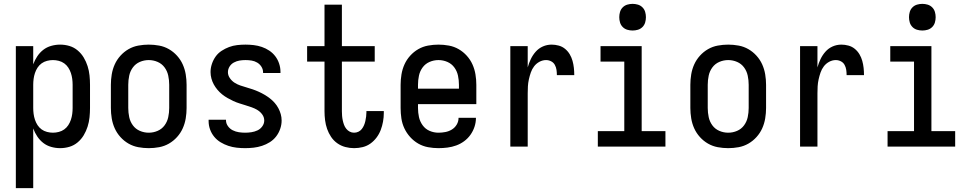

<svg xmlns="http://www.w3.org/2000/svg" viewBox="-20 -759 5040 994"><path d="M62 215V-520H152V-426Q160 -448 173 -467.5Q186 -487 204 -501Q222 -515 245 -521.5Q268 -528 291 -528Q316 -528 339.5 -521Q363 -514 382 -498Q401 -482 413.5 -461Q426 -440 433.5 -416.5Q441 -393 443.5 -368.5Q446 -344 446 -320V-200Q446 -176 443.5 -151.5Q441 -127 433.5 -103.5Q426 -80 413.5 -59Q401 -38 382 -22Q363 -6 339.5 1Q316 8 291 8Q268 8 245 1.5Q222 -5 204 -19Q186 -33 173 -52.5Q160 -72 152 -94V215ZM254 -72Q269 -72 284.5 -76Q300 -80 312.5 -89Q325 -98 333.5 -111Q342 -124 347 -139Q352 -154 354 -169.5Q356 -185 356 -200V-320Q356 -335 354 -350.5Q352 -366 347 -381Q342 -396 333.5 -409Q325 -422 312.5 -431Q300 -440 284.5 -444Q269 -448 254 -448Q239 -448 223.5 -444Q208 -440 195.5 -431Q183 -422 174.5 -409Q166 -396 161 -381Q156 -366 154 -350.5Q152 -335 152 -320V-200Q152 -185 154 -169.5Q156 -154 161 -139Q166 -124 174.5 -111Q183 -98 195.5 -89Q208 -80 223.5 -76Q239 -72 254 -72Z M750 8Q723 8 696 3Q669 -2 645.5 -15.5Q622 -29 603.5 -49.5Q585 -70 574 -94.5Q563 -119 558.5 -146Q554 -173 554 -200V-320Q554 -347 558.5 -374Q563 -401 574 -425.5Q585 -450 603.5 -470.5Q622 -491 645.5 -504.5Q669 -518 696 -523Q723 -528 750 -528Q777 -528 804 -523Q831 -518 854.5 -504.5Q878 -491 896.5 -470.5Q915 -450 926 -425.5Q937 -401 941.5 -374Q946 -347 946 -320V-200Q946 -173 941.5 -146Q937 -119 926 -94.5Q915 -70 896.5 -49.5Q878 -29 854.5 -15.5Q831 -2 804 3Q777 8 750 8ZM750 -72Q774 -72 796 -81.5Q818 -91 832 -110Q846 -129 851 -152.5Q856 -176 856 -200V-320Q856 -344 851 -367.5Q846 -391 832 -410Q818 -429 796 -438.5Q774 -448 750 -448Q726 -448 704 -438.5Q682 -429 668 -410Q654 -391 649 -367.5Q644 -344 644 -320V-200Q644 -176 649 -152.5Q654 -129 668 -110Q682 -91 704 -81.5Q726 -72 750 -72Z M1249 8Q1227 8 1205 5.5Q1183 3 1162 -4Q1141 -11 1122 -22.5Q1103 -34 1089 -51Q1075 -68 1067.5 -89Q1060 -110 1060 -132V-139H1150V-136Q1150 -120 1160 -106Q1170 -92 1185 -84.5Q1200 -77 1216.5 -74.5Q1233 -72 1249 -72Q1265 -72 1281.5 -74.5Q1298 -77 1313 -84Q1328 -91 1338 -105Q1348 -119 1348 -135Q1348 -152 1338 -166Q1328 -180 1313.5 -189Q1299 -198 1283 -203.5Q1267 -209 1251 -214Q1235 -219 1219 -224Q1203 -229 1188 -236Q1173 -243 1158 -251.5Q1143 -260 1130 -270.5Q1117 -281 1106 -294Q1095 -307 1087 -321.5Q1079 -336 1074.5 -352.5Q1070 -369 1070 -386Q1070 -407 1077 -428Q1084 -449 1096.5 -466.5Q1109 -484 1127.5 -496Q1146 -508 1166 -515.5Q1186 -523 1207.5 -525.5Q1229 -528 1251 -528Q1272 -528 1293.5 -525.5Q1315 -523 1335.5 -516Q1356 -509 1374 -497Q1392 -485 1405 -468Q1418 -451 1425 -430Q1432 -409 1432 -388V-381H1342V-384Q1342 -400 1333.5 -413.5Q1325 -427 1311.5 -435Q1298 -443 1282.5 -445.5Q1267 -448 1251 -448Q1235 -448 1220 -445.5Q1205 -443 1191 -435.5Q1177 -428 1168.5 -414.5Q1160 -401 1160 -385Q1160 -369 1170 -354.5Q1180 -340 1194 -331Q1208 -322 1224 -316.5Q1240 -311 1256 -306.5Q1272 -302 1288 -296.5Q1304 -291 1319.5 -284Q1335 -277 1349.5 -268.5Q1364 -260 1377.5 -249.5Q1391 -239 1402 -226.5Q1413 -214 1421 -199Q1429 -184 1433.5 -168Q1438 -152 1438 -135Q1438 -113 1430.5 -91.5Q1423 -70 1409.5 -52.5Q1396 -35 1377 -23Q1358 -11 1336.5 -4Q1315 3 1293 5.5Q1271 8 1249 8Z M1813 8Q1790 8 1767.5 2Q1745 -4 1726 -17.5Q1707 -31 1694 -50.5Q1681 -70 1673.5 -91.5Q1666 -113 1663 -136.5Q1660 -160 1660 -183V-440H1570V-520H1660V-735H1750V-520H1920V-440H1750V-183Q1750 -171 1751 -159Q1752 -147 1754.5 -135.5Q1757 -124 1761 -113Q1765 -102 1772.5 -92.5Q1780 -83 1790.5 -77.5Q1801 -72 1813 -72Q1825 -72 1835.5 -77Q1846 -82 1853 -91Q1860 -100 1864.5 -110.5Q1869 -121 1871.5 -132.5Q1874 -144 1875.5 -155.5Q1877 -167 1877 -178V-184H1967V-174Q1967 -152 1963 -129.5Q1959 -107 1951 -86Q1943 -65 1929.5 -47Q1916 -29 1898 -16Q1880 -3 1858 2.5Q1836 8 1813 8Z M2250 8Q2223 8 2196 3Q2169 -2 2145.5 -15.5Q2122 -29 2103.5 -49.5Q2085 -70 2073.5 -94.5Q2062 -119 2058 -146Q2054 -173 2054 -200V-320Q2054 -347 2058.5 -374Q2063 -401 2074 -425.5Q2085 -450 2103.5 -470.5Q2122 -491 2145.5 -504.5Q2169 -518 2196 -523Q2223 -528 2250 -528Q2277 -528 2304 -523Q2331 -518 2354.5 -504.5Q2378 -491 2396.5 -470.5Q2415 -450 2426 -425.5Q2437 -401 2441.5 -374Q2446 -347 2446 -320V-220H2144V-200Q2144 -176 2149 -153Q2154 -130 2168 -110.5Q2182 -91 2204 -81.5Q2226 -72 2250 -72Q2268 -72 2286 -75.5Q2304 -79 2319.5 -88.5Q2335 -98 2344.5 -114Q2354 -130 2354 -149H2444Q2444 -125 2436.5 -102.5Q2429 -80 2415.5 -61Q2402 -42 2383 -28Q2364 -14 2342 -6Q2320 2 2296.5 5Q2273 8 2250 8ZM2144 -300H2356V-320Q2356 -344 2351 -367.5Q2346 -391 2332 -410Q2318 -429 2296 -438.5Q2274 -448 2250 -448Q2226 -448 2204 -438.5Q2182 -429 2168 -410Q2154 -391 2149 -367.5Q2144 -344 2144 -320Z M2622 0V-520H2712V-410Q2718 -432 2728 -453Q2738 -474 2753.5 -491.5Q2769 -509 2790.5 -518.5Q2812 -528 2836 -528Q2854 -528 2872.5 -523Q2891 -518 2905.5 -506Q2920 -494 2929.5 -478Q2939 -462 2944 -444Q2949 -426 2951 -407.5Q2953 -389 2953 -370H2863Q2863 -384 2861 -397.5Q2859 -411 2852.5 -423Q2846 -435 2833.5 -441.5Q2821 -448 2807 -448Q2789 -448 2772.5 -439Q2756 -430 2745 -415.5Q2734 -401 2728 -383.5Q2722 -366 2718 -348Q2714 -330 2713 -312Q2712 -294 2712 -276V0Z M3075 0V-80H3212V-440H3089V-520H3302V-80H3425V0ZM3255 -601Q3241 -601 3227.5 -605Q3214 -609 3204 -619Q3194 -629 3190 -642.5Q3186 -656 3186 -670Q3186 -684 3190 -697.5Q3194 -711 3204 -721Q3214 -731 3227.5 -735Q3241 -739 3255 -739Q3269 -739 3282.5 -735Q3296 -731 3306 -721Q3316 -711 3320 -697.5Q3324 -684 3324 -670Q3324 -656 3320 -642.5Q3316 -629 3306 -619Q3296 -609 3282.5 -605Q3269 -601 3255 -601Z M3750 8Q3723 8 3696 3Q3669 -2 3645.5 -15.5Q3622 -29 3603.5 -49.5Q3585 -70 3574 -94.5Q3563 -119 3558.5 -146Q3554 -173 3554 -200V-320Q3554 -347 3558.5 -374Q3563 -401 3574 -425.5Q3585 -450 3603.5 -470.5Q3622 -491 3645.5 -504.5Q3669 -518 3696 -523Q3723 -528 3750 -528Q3777 -528 3804 -523Q3831 -518 3854.5 -504.5Q3878 -491 3896.5 -470.5Q3915 -450 3926 -425.5Q3937 -401 3941.5 -374Q3946 -347 3946 -320V-200Q3946 -173 3941.5 -146Q3937 -119 3926 -94.5Q3915 -70 3896.5 -49.5Q3878 -29 3854.5 -15.5Q3831 -2 3804 3Q3777 8 3750 8ZM3750 -72Q3774 -72 3796 -81.5Q3818 -91 3832 -110Q3846 -129 3851 -152.5Q3856 -176 3856 -200V-320Q3856 -344 3851 -367.5Q3846 -391 3832 -410Q3818 -429 3796 -438.5Q3774 -448 3750 -448Q3726 -448 3704 -438.5Q3682 -429 3668 -410Q3654 -391 3649 -367.5Q3644 -344 3644 -320V-200Q3644 -176 3649 -152.5Q3654 -129 3668 -110Q3682 -91 3704 -81.5Q3726 -72 3750 -72Z M4122 0V-520H4212V-410Q4218 -432 4228 -453Q4238 -474 4253.5 -491.5Q4269 -509 4290.5 -518.5Q4312 -528 4336 -528Q4354 -528 4372.5 -523Q4391 -518 4405.5 -506Q4420 -494 4429.5 -478Q4439 -462 4444 -444Q4449 -426 4451 -407.5Q4453 -389 4453 -370H4363Q4363 -384 4361 -397.5Q4359 -411 4352.5 -423Q4346 -435 4333.5 -441.5Q4321 -448 4307 -448Q4289 -448 4272.5 -439Q4256 -430 4245 -415.5Q4234 -401 4228 -383.5Q4222 -366 4218 -348Q4214 -330 4213 -312Q4212 -294 4212 -276V0Z M4575 0V-80H4712V-440H4589V-520H4802V-80H4925V0ZM4755 -601Q4741 -601 4727.5 -605Q4714 -609 4704 -619Q4694 -629 4690 -642.5Q4686 -656 4686 -670Q4686 -684 4690 -697.5Q4694 -711 4704 -721Q4714 -731 4727.5 -735Q4741 -739 4755 -739Q4769 -739 4782.5 -735Q4796 -731 4806 -721Q4816 -711 4820 -697.5Q4824 -684 4824 -670Q4824 -656 4820 -642.5Q4816 -629 4806 -619Q4796 -609 4782.5 -605Q4769 -601 4755 -601Z"/></svg>

Font: Iosevka Medium
Style: Regular
Weight: 500
Monospace: yes
Designer: Belleve Invis
Foundry: Belleve Invis
Version: Version 32.5.0; ttfautohint (v1.8.4)